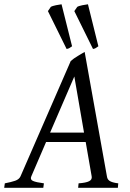

<svg xmlns="http://www.w3.org/2000/svg" viewBox="-37 -889 617 909"><path d="M200.2 -261.2H360.8L314.9 -526.9ZM521 0H333L335 -21Q369.6 -23.4 384.8 -31Q399.9 -38.6 397 -54.2L368.7 -216.8H181.2L111.3 -54.2Q104.5 -39.1 118.9 -32.5Q133.3 -25.9 170.9 -21L168 0H-17.1L-14.2 -21Q16.6 -26.9 35.2 -33.4Q53.7 -40 60.1 -54.2L297.9 -600.1Q304.2 -606 313 -612.1Q321.8 -618.2 331.1 -623.8Q340.3 -629.4 348.9 -634.5Q357.4 -639.6 363.8 -643.1L469.2 -54.2Q470.2 -47.4 472.9 -42.2Q475.6 -37.1 481.4 -33Q487.3 -28.8 497.3 -25.9Q507.3 -22.9 522.9 -21ZM189.9 -836.4 203.6 -856.4Q207.5 -858.9 214.1 -860.8Q220.7 -862.8 228 -864.3Q235.4 -865.7 242.4 -866.7Q249.5 -867.7 254.4 -868.7L304.2 -669.9Q295.9 -664.1 290.8 -661.1Q285.6 -658.2 278.3 -657.2ZM314.9 -836.4 328.6 -856.4Q332.5 -858.9 339.1 -860.8Q345.7 -862.8 353 -864.3Q360.4 -865.7 367.4 -866.7Q374.5 -867.7 379.4 -868.7L428.7 -669.9Q420.4 -664.1 415.5 -661.1Q410.6 -658.2 403.3 -657.2Z"/></svg>

Font: Gentium
Style: Italic
Weight: 400
Italic angle: -7°
Designer: J. Victor Gaultney
Version: Version 1.02; 2005; OFL release